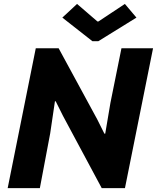

<svg xmlns="http://www.w3.org/2000/svg" viewBox="-20 -968 808 988"><path d="M19.5 0 164.1 -719.7H281.7L480.5 -353.5L517.1 -280.3H521.5L548.3 -439L605 -719.7H767.6L623 0H503.4L304.2 -371.6L266.6 -446.8H262.7L238.3 -281.7L185.1 0ZM455.6 -755.9 300.8 -877.4 376.5 -947.8 481.4 -857.4H486.3L622.6 -947.8L682.1 -877.4L485.8 -755.9Z"/></svg>

Font: Reddit Sans ExtraBold
Style: Italic
Weight: 800
Italic angle: -11.25°
Designer: Stephen Hutchings
Version: Version 1.013